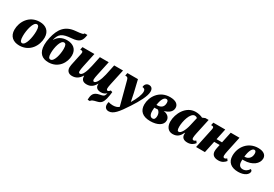

<svg xmlns="http://www.w3.org/2000/svg" viewBox="60 -1997 4949 3463"><g transform="rotate(30 2534.0 -265.0)"><path d="M233 10C458 10 563 -182 563 -340C563 -477 474 -546 348 -546C123 -546 18 -354 18 -196C18 -59 107 10 233 10ZM259 -52C224 -52 207 -88 207 -172C207 -298 249 -483 322 -483C358 -483 374 -449 374 -364C374 -237 332 -52 259 -52Z M839 10C1050 10 1151 -165 1151 -310C1151 -441 1063 -506 938 -506C837 -506 758 -461 715 -384H711C745 -519 797 -561 991 -576C1149 -589 1188 -639 1206 -770H1148C1141 -744 1112 -737 986 -726C776 -708 686 -583 640 -382C627 -324 621 -272 621 -229C621 -57 713 10 839 10ZM850 -52C813 -52 798 -84 798 -159C798 -275 839 -443 910 -443C946 -443 962 -412 962 -336C962 -220 921 -52 850 -52Z M1333 10C1414 10 1471 -27 1519 -104H1523V-101C1523 -29 1558 10 1636 10C1718 10 1770 -27 1815 -107H1819C1818 -102 1818 -97 1818 -87C1818 -33 1854 5 1933 5C1981 5 2017 -15 2044 -40C2041 -22 2035 -2 2026 12C2013 33 1992 40 1934 51C1817 74 1794 134 1794 240H1842C1848 215 1877 202 1960 183C2043 164 2064 121 2086 44C2099 -4 2107 -73 2110 -102L2072 -114C2056 -92 2040 -80 2024 -80C2007 -80 1999 -95 1999 -119C1999 -140 2004 -170 2014 -217L2083 -536H1899L1853 -319C1825 -193 1774 -97 1731 -97C1715 -97 1705 -110 1705 -137C1705 -160 1714 -205 1721 -238L1785 -536H1601L1557 -329C1530 -204 1488 -97 1438 -97C1416 -97 1409 -110 1409 -134C1409 -158 1415 -199 1424 -241L1487 -536H1239L1226 -477H1245C1271 -477 1282 -464 1282 -446C1282 -433 1278 -412 1271 -381L1236 -217C1226 -172 1218 -132 1218 -105C1218 -36 1257 10 1333 10Z M2223 232C2320 232 2397 137 2524 -59C2619 -204 2704 -358 2704 -452C2704 -511 2677 -546 2621 -546C2573 -546 2536 -508 2536 -453C2572 -453 2597 -434 2597 -390C2597 -326 2556 -225 2489 -114C2480 -163 2465 -239 2454 -284L2394 -536H2175L2163 -477H2177C2209 -477 2222 -463 2232 -423L2360 61C2331 89 2284 101 2236 101C2204 101 2172 96 2143 86C2138 106 2135 124 2135 140C2135 202 2174 232 2223 232Z M2961 10C3109 10 3217 -49 3217 -148C3217 -213 3164 -262 3083 -271C3189 -299 3242 -354 3242 -425C3242 -496 3184 -546 3061 -546C2834 -546 2721 -356 2721 -198C2721 -68 2799 10 2961 10ZM3018 -483C3044 -483 3060 -466 3060 -424C3060 -326 2992 -300 2924 -300H2915C2934 -429 2973 -483 3018 -483ZM2973 -52C2938 -52 2903 -79 2903 -170C2903 -189 2904 -209 2907 -238C2937 -238 2953 -239 2970 -242C3002 -235 3029 -188 3029 -138C3029 -87 3015 -52 2973 -52Z M3427 10C3525 10 3570 -40 3610 -121H3615C3614 -113 3614 -105 3614 -93C3614 -30 3652 10 3734 10C3815 10 3856 -27 3888 -65L3860 -103C3842 -88 3829 -80 3811 -80C3794 -80 3783 -95 3783 -119C3783 -145 3789 -178 3797 -217L3866 -536H3799L3742 -512C3712 -529 3655 -546 3594 -546C3391 -546 3281 -328 3281 -168C3281 -67 3331 10 3427 10ZM3504 -80C3481 -80 3467 -99 3467 -167C3467 -273 3518 -480 3614 -480C3629 -480 3650 -475 3666 -458L3627 -288C3604 -182 3552 -80 3504 -80Z M4379 10C4459 10 4500 -27 4532 -65L4504 -103C4486 -88 4473 -80 4455 -80C4438 -80 4427 -95 4427 -119C4427 -146 4433 -178 4441 -217L4509 -536H4326L4277 -307H4163L4212 -536H3964L3951 -477H3969C3996 -477 4006 -464 4006 -446C4006 -433 4002 -411 3995 -381L3914 0H4098L4150 -244H4264L4249 -174C4244 -153 4241 -128 4241 -106C4241 -47 4271 10 4379 10Z M4792 10C4925 10 4997 -54 4997 -110C4997 -128 4988 -141 4967 -149C4942 -105 4897 -72 4842 -72C4778 -72 4749 -116 4749 -187C4749 -198 4749 -210 4750 -222H4780C4956 -222 5068 -317 5068 -425C5068 -501 5005 -546 4897 -546C4689 -546 4560 -379 4560 -194C4560 -56 4650 10 4792 10ZM4755 -285C4769 -419 4810 -483 4852 -483C4879 -483 4891 -458 4891 -422C4891 -338 4835 -285 4762 -285Z"/></g></svg>

Font: Noto Serif SemiCondensed Black
Style: Italic
Weight: 900
Width: 4
Italic angle: -12°
Designer: Monotype Design Team
Foundry: Monotype Imaging Inc.
Version: Version 2.014